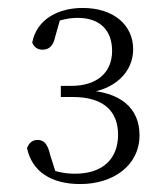

<svg xmlns="http://www.w3.org/2000/svg" viewBox="-20 -913 417 483"><path d="M182 -450C264 -450 331 -496 331 -573C331 -641 283 -683 192 -686L195 -679C269 -686 315 -732 315 -789C315 -850 266 -893 188 -893C128 -893 73 -866 61 -806C66 -793 76 -788 87 -788C103 -788 114 -797 119 -821L134 -874L109 -854C134 -864 155 -868 176 -868C231 -868 262 -837 262 -785C262 -728 221 -697 160 -697H133V-669H163C241 -669 277 -633 277 -574C277 -514 239 -476 169 -476C142 -476 121 -481 99 -490L124 -467L106 -524C100 -551 90 -561 75 -561C63 -561 53 -555 48 -540C61 -481 109 -450 182 -450Z"/></svg>

Font: Source Han Serif TW VF
Style: Regular
Weight: 250
Designer: Ryoko NISHIZUKA 西塚涼子 (kana & ideographs); Frank Grießhammer (Latin, Greek & Cyrillic); Wenlong ZHANG 张文龙 (bopomofo); San
Foundry: Adobe
Version: Version 2.002;hotconv 1.1.0;makeotfexe 2.6.0